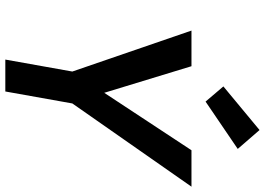

<svg xmlns="http://www.w3.org/2000/svg" viewBox="-157 -839 996 722"><g transform="rotate(90 341.0 -478.0)"><path d="M204 0 249 -252 95 -700H229L329 -372L545 -700H682L369 -252L324 0ZM362 -753 305 -820 469 -956 540 -874Z"/></g></svg>

Font: DM Sans 9pt SemiBold
Style: Italic
Weight: 600
Italic angle: -10°
Version: Version 4.004;gftools[0.9.30]